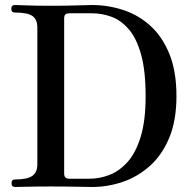

<svg xmlns="http://www.w3.org/2000/svg" viewBox="-20 -746 770 766"><path d="M40 0Q26 0 26 -15Q26 -30 40 -30Q88 -30 108.5 -44Q129 -58 129 -91V-636Q129 -669 109 -682.5Q89 -696 39 -696Q25 -696 25 -711Q25 -726 39 -726Q47 -726 86 -724.5Q125 -723 182 -723Q249 -723 287.5 -724.5Q326 -726 347 -726Q410 -726 470.5 -706.5Q531 -687 579 -644Q627 -601 655.5 -531.5Q684 -462 684 -362Q684 -266 655.5 -197Q627 -128 578.5 -84.5Q530 -41 470 -20.5Q410 0 347 0Q326 0 286.5 -1Q247 -2 181 -2Q124 -2 87 -1Q50 0 40 0ZM256 -33H337Q378 -33 417.5 -48.5Q457 -64 489.5 -100.5Q522 -137 541.5 -201Q561 -265 561 -362Q561 -463 543 -528Q525 -593 494 -629Q463 -665 425 -679Q387 -693 346 -693H256Q247 -693 241.5 -689Q236 -685 236 -672V-53Q236 -33 256 -33Z"/></svg>

Font: Zen Old Mincho SemiBold
Style: Regular
Weight: 600
Version: Version 1.500